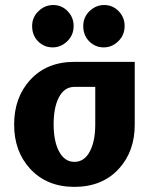

<svg xmlns="http://www.w3.org/2000/svg" viewBox="-20 -730 549 750"><path d="M352.1 -390.6H270.5Q230.5 -390.6 209 -347.7Q189.5 -308.6 189.5 -244.1Q189.5 -180.2 209.5 -140.6Q231.4 -97.7 270.5 -97.7Q310.5 -97.7 332 -140.6Q352.1 -179.7 352.1 -244.1ZM506.3 -243.2Q506.3 -138.7 444.8 -71.3Q379.9 0 270.5 0Q162.6 0 97.2 -71.3Q35.2 -139.2 35.2 -243.2Q35.2 -348.1 96.7 -416.5Q161.6 -488.3 270 -488.3H506.3ZM328.6 -568.4Q305.2 -591.8 305.2 -628.4Q305.2 -662.6 329.6 -686.5Q354.5 -710.4 387.2 -710.4Q419.9 -710.4 443.4 -686.5Q466.8 -662.6 466.8 -628.4Q466.8 -592.8 441.9 -568.8Q417.5 -544.9 385.3 -544.9Q352.1 -544.9 328.6 -568.4ZM128.9 -568.4Q105.5 -591.8 105.5 -628.4Q105.5 -662.6 130.4 -686.5Q155.3 -710.4 188 -710.4Q220.7 -710.4 244.1 -686.5Q267.6 -662.6 267.6 -628.4Q267.6 -592.8 242.7 -568.8Q217.8 -544.9 186 -544.9Q152.3 -544.9 128.9 -568.4Z"/></svg>

Font: Sukar
Style: black
Weight: 900
Designer: Dario Muhafara - Ghiath Alsory
Foundry: Dario Muhafara - Ghiath Alsory
Version: Version 1.00 March 27, 2016, initial release